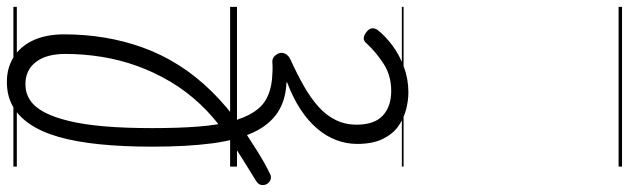

<svg xmlns="http://www.w3.org/2000/svg" viewBox="-656 -525 1831 559"><g transform="rotate(90 259.5 -245.5)"><path d="M218 650Q178 650 146.5 630.5Q115 611 97.5 573.5Q80 536 80 483Q80 423 89.5 365.5Q99 308 118.5 254Q138 200 169.5 150Q201 100 245.5 54.5Q290 9 348 -32L370 13Q321 47 283 87.5Q245 128 217.5 174.5Q190 221 172 271Q154 321 145.5 374Q137 427 137 480Q137 535 160.5 565.5Q184 596 225 596Q251 596 271.5 582.5Q292 569 307 540.5Q322 512 332.5 468Q343 424 348 364Q353 304 353 227Q353 150 348.5 93Q344 36 333.5 -3.5Q323 -43 306.5 -68.5Q290 -94 266 -106.5Q242 -119 210 -122Q199 -123 186.5 -123.5Q174 -124 162 -123Q152 -122 145 -128Q138 -134 135 -142.5Q132 -151 136.5 -160.5Q141 -170 154 -176Q196 -195 231 -215Q266 -235 291 -257.5Q316 -280 329.5 -307.5Q343 -335 343 -368Q343 -420 316.5 -444.5Q290 -469 245 -469Q200 -469 166 -447Q132 -425 107 -398Q99 -388 90.5 -389Q82 -390 73 -397Q63 -405 62.5 -413.5Q62 -422 67 -429Q85 -452 112.5 -472.5Q140 -493 175 -506Q210 -519 249 -519Q272 -519 298 -512.5Q324 -506 347 -490Q370 -474 384.5 -444.5Q399 -415 399 -370Q399 -339 388 -309.5Q377 -280 354.5 -253.5Q332 -227 298.5 -205Q265 -183 220 -166V-164Q272 -162 308 -138Q344 -114 366 -66.5Q388 -19 397.5 53.5Q407 126 407 227Q407 312 400 380.5Q393 449 378.5 499.5Q364 550 341 583.5Q318 617 288 633.5Q258 650 218 650ZM359 -40Q391 -61 423 -81Q455 -101 486 -116Q495 -121 503.5 -117.5Q512 -114 516 -106.5Q520 -99 518.5 -90.5Q517 -82 506 -75Q476 -57 442 -35.5Q408 -14 375 8ZM0 621H465V631H0ZM0 -20H465V0H0ZM0 -505H465V-500H0ZM0 -1141H465V-1131H0Z"/></g></svg>

Font: Playwrite BR Guides
Style: Regular
Weight: 400
Designer: Veronika Burian, José Scaglione
Foundry: TypeTogether
Version: Version 1.003